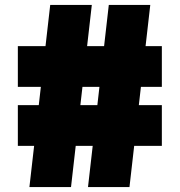

<svg xmlns="http://www.w3.org/2000/svg" viewBox="-20 -760 730 780"><path d="M337.5 0 422 -740H590.5L506 0ZM52.5 -167.5V-333H637.5V-167.5ZM99.5 0 184 -740H353L268.5 0ZM52.5 -407V-572.5H637.5V-407Z"/></svg>

Font: Encode Sans SC SemiExpanded Black
Style: Regular
Weight: 900
Width: 6
Designer: Multiple Designers
Foundry: Impallari Type
Version: Version 3.002